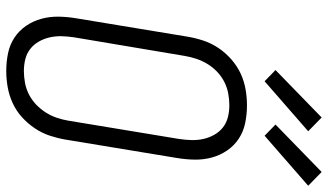

<svg xmlns="http://www.w3.org/2000/svg" viewBox="-232 -784 1024 599"><g transform="rotate(90 279.5 -484.0)"><path d="M201 8Q173 8 146 2.5Q119 -3 97 -17.5Q75 -32 60 -54Q45 -76 38 -102Q31 -128 31.5 -156Q32 -184 37 -213L94 -558Q98 -582 106 -606.5Q114 -631 129 -653.5Q144 -676 164.5 -694Q185 -712 208.5 -723Q232 -734 257.5 -738.5Q283 -743 308 -743Q336 -743 363 -737.5Q390 -732 412 -717.5Q434 -703 449 -681Q464 -659 471 -633Q478 -607 477.5 -579Q477 -551 472 -522L415 -177Q411 -153 403 -128.5Q395 -104 380 -81.5Q365 -59 345 -41Q325 -23 301 -12Q277 -1 251.5 3.5Q226 8 201 8ZM201 -47Q219 -47 238 -50.5Q257 -54 274.5 -63Q292 -72 306 -85.5Q320 -99 330.5 -115.5Q341 -132 347 -150Q353 -168 356 -186L413 -531Q416 -551 416.5 -570Q417 -589 413 -607Q409 -625 400 -641Q391 -657 377 -668Q363 -679 345 -683.5Q327 -688 308 -688Q290 -688 271 -684.5Q252 -681 234.5 -672Q217 -663 203 -649.5Q189 -636 179 -619.5Q169 -603 163 -585Q157 -567 154 -549L96 -204Q93 -184 92.5 -165Q92 -146 96 -128Q100 -110 109 -94Q118 -78 132 -67Q146 -56 164 -51.5Q182 -47 201 -47ZM403 -798 368 -832 516 -976 559 -934ZM233 -798 198 -832 346 -976 389 -934Z"/></g></svg>

Font: Iosevka Light
Style: Italic
Weight: 300
Italic angle: -9°
Monospace: yes
Designer: Belleve Invis
Foundry: Belleve Invis
Version: Version 32.5.0; ttfautohint (v1.8.4)